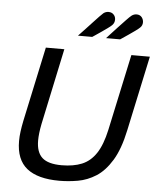

<svg xmlns="http://www.w3.org/2000/svg" viewBox="-59 -930 815 993"><g transform="rotate(5 348.5 -434.0)"><path d="M286 12Q174 12 117.5 -33Q61 -78 61 -175Q61 -198 64.5 -224.5Q68 -251 74 -280L157 -668H253L169 -272Q164 -247 161.5 -225.5Q159 -204 159 -186Q159 -125 190 -97Q221 -69 291 -69Q352 -69 396 -87Q440 -105 469.5 -149.5Q499 -194 516 -272L601 -668H697L614 -280Q593 -180 557 -121Q521 -62 476 -33.5Q431 -5 382 3.5Q333 12 286 12ZM317 -744Q317 -744 327.5 -755Q338 -766 354 -783Q370 -800 387 -818.5Q404 -837 418 -851.5Q432 -866 438 -871Q450 -880 464 -880Q482 -880 492 -868Q501 -858 501 -843Q501 -826 489 -814Q482 -807 466 -795.5Q450 -784 432.5 -772Q415 -760 403 -752Q391 -744 391 -744ZM463 -744Q463 -744 478.5 -761Q494 -778 515.5 -801Q537 -824 556.5 -844.5Q576 -865 584 -871Q596 -880 610 -880Q627 -880 637 -868Q646 -856 646 -842Q646 -825 634 -814Q627 -807 611 -795.5Q595 -784 577.5 -772Q560 -760 548 -752Q536 -744 536 -744Z"/></g></svg>

Font: Atkinson Hyperlegible
Style: Italic
Weight: 400
Italic angle: -12°
Designer: Elliott Scott, Megan Eiswerth, Linus Boman, Theodore Petrosky
Foundry: Braille Institute
Version: Version 1.006; ttfautohint (v1.8.3)